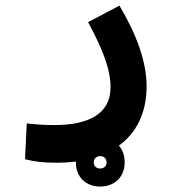

<svg xmlns="http://www.w3.org/2000/svg" viewBox="-20 -351 626 697"><path d="M186.5 239.7C210.4 239.7 233.4 238.3 255.4 235.4V238.3C255.4 292 292 326.2 343.8 326.2C394 326.2 432.6 293.5 432.6 238.3C432.6 212.9 424.8 192.4 411.6 177.7C474.6 131.8 512.2 60.1 512.2 -38.1C512.2 -126 476.1 -225.6 413.6 -330.6L299.8 -270.5C353 -171.4 381.3 -100.1 381.3 -34.2C381.3 62.5 301.8 103 176.8 103C132.8 103 114.3 100.6 77.1 97.2L70.8 227.1C106.9 235.8 134.3 239.7 186.5 239.7ZM343.8 260.7C331.1 260.7 320.3 253.4 320.3 238.3C320.3 224.6 330.1 215.8 344.2 215.8C357.4 215.8 366.7 224.1 366.7 238.3C366.7 252.4 357.4 260.7 343.8 260.7Z"/></svg>

Font: CaskaydiaCove Nerd Font
Style: Bold
Weight: 700
Designer: Aaron Bell
Foundry: Saja Typeworks
Version: Version 2111.1;Nerd Fonts 2.3.0